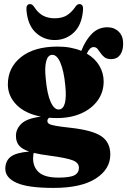

<svg xmlns="http://www.w3.org/2000/svg" viewBox="-20 -685 623 940"><path d="M324.5 -59.5Q433 -47.5 476.5 -17.8Q520 12 520 71.5Q520 143.5 448.8 189.2Q377.5 235 242 235Q116 235 61 210Q6 185 6 141.5Q6 102.5 32.8 82.2Q59.5 62 123 57Q86.5 44.5 72.2 26.2Q58 8 58 -20Q58 -53.5 85 -79.5Q112 -105.5 180 -114Q102 -129.5 60.2 -172.5Q18.5 -215.5 18.5 -272Q18.5 -354 83 -405.5Q147.5 -457 262.5 -457Q296 -457 325 -451.5Q354 -446 378 -436Q400 -491 431.2 -521.2Q462.5 -551.5 505.5 -551.5Q539 -551.5 561 -530.2Q583 -509 583 -471.5Q583 -436.5 567.8 -416Q552.5 -395.5 524.5 -395.5Q504 -395.5 492.2 -404.2Q480.5 -413 472.8 -424.8Q465 -436.5 457.5 -445.5Q450 -454.5 438 -454.5Q419.5 -454.5 405 -422.5Q446 -398.5 466.8 -362.5Q487.5 -326.5 487.5 -286.5Q487.5 -234 458.5 -193.5Q429.5 -153 378 -130Q326.5 -107 259.5 -107Q239.5 -107 220.5 -108.5Q212 -102.5 212 -92.5Q212 -83.5 221 -78.2Q230 -73 254.2 -68.8Q278.5 -64.5 324.5 -59.5ZM234.5 -416.5Q213.5 -415 205.8 -383.8Q198 -352.5 204 -300Q210.5 -225 228 -186.2Q245.5 -147.5 268.5 -149Q311.5 -152 299.5 -268.5Q292.5 -338.5 275.5 -378.2Q258.5 -418 234.5 -416.5ZM142 91Q142 133.5 170.8 159Q199.5 184.5 266.5 184.5Q323 184.5 344.8 172.8Q366.5 161 366.5 136Q366.5 112 336.2 100Q306 88 222.5 77Q175.5 71 145 63.5Q144 67 143 74.8Q142 82.5 142 91ZM247.5 -595.5Q283 -595.5 306 -609.2Q329 -623 348 -650Q357 -665 368.5 -665Q389 -665 386.5 -635.5Q380.5 -562 341.2 -525.5Q302 -489 247.5 -489Q194 -489 154.8 -525.5Q115.5 -562 109.5 -635.5Q107 -665 127.5 -665Q138.5 -665 148 -650Q167 -621 191.2 -608.2Q215.5 -595.5 247.5 -595.5Z"/></svg>

Font: Fraunces 144pt Soft Black
Style: Regular
Weight: 900
Version: Version 1.000;[b76b70a41]